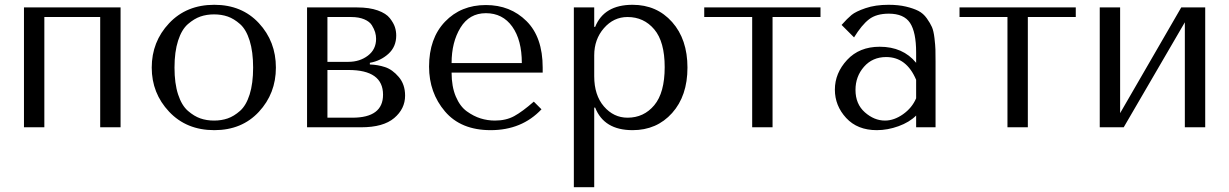

<svg xmlns="http://www.w3.org/2000/svg" viewBox="-20 -531 5128 801"><path d="M165 -460V0H80V-500H483V0H398V-460Z M1131 -249Q1131 -141 1060 -64.5Q989 12 874 12Q758 12 685.5 -65Q613 -142 613 -249Q613 -357 685.5 -434Q758 -511 874 -511Q989 -511 1060 -434.5Q1131 -358 1131 -249ZM1021.5 -137Q1036 -183 1036 -249Q1036 -315 1021.5 -361.5Q1007 -408 981.5 -430.5Q956 -453 930 -462Q904 -471 873 -471Q842 -471 816 -462Q790 -453 764 -430.5Q738 -408 723 -361.5Q708 -315 708 -249Q708 -183 723 -137Q738 -91 764 -68.5Q790 -46 816 -37Q842 -28 873 -28Q904 -28 930 -37Q956 -46 981.5 -68.5Q1007 -91 1021.5 -137Z M1261 -500H1470Q1521 -500 1556 -487.5Q1591 -475 1606.5 -455Q1622 -435 1627.5 -418Q1633 -401 1633 -383Q1633 -336 1600.5 -306.5Q1568 -277 1523 -269V-262Q1556 -261 1586.5 -251Q1617 -241 1643.5 -210Q1670 -179 1670 -132Q1670 -77 1624.5 -38.5Q1579 0 1487 0H1261ZM1346 -40H1450Q1578 -40 1578 -136Q1578 -239 1434 -239H1346ZM1346 -273H1433Q1481 -273 1515 -299Q1549 -325 1549 -369Q1549 -383 1545 -396.5Q1541 -410 1531.5 -425.5Q1522 -441 1499.5 -450.5Q1477 -460 1445 -460H1346Z M2244 -228H1864Q1864 -170 1881.5 -128.5Q1899 -87 1927.5 -66.5Q1956 -46 1985 -37Q2014 -28 2045 -28Q2091 -28 2125 -46.5Q2159 -65 2207 -107L2239 -75Q2157 12 2027 12Q1903 12 1836.5 -66Q1770 -144 1770 -253Q1770 -371 1836.5 -440.5Q1903 -510 2007 -510Q2109 -510 2176.5 -443Q2244 -376 2244 -249ZM1864 -268H2157Q2157 -364 2117 -420Q2077 -476 2007 -476Q1938 -476 1901 -415.5Q1864 -355 1864 -268Z M2374 250V-500H2459V-419H2463Q2500 -511 2619 -511Q2720 -511 2784 -439Q2848 -367 2848 -249Q2848 -131 2784 -59.5Q2720 12 2619 12Q2500 12 2463 -82H2459V250ZM2459 -300V-213Q2459 -134 2499.5 -87Q2540 -40 2598 -40Q2666 -40 2709.5 -92Q2753 -144 2753 -251Q2753 -357 2709.5 -408.5Q2666 -460 2598 -460Q2540 -460 2499.5 -413.5Q2459 -367 2459 -300Z M3118 0V-460H2918V-500H3403V-460H3203V0Z M3687 -511Q3728 -511 3759.5 -503.5Q3791 -496 3811.5 -485.5Q3832 -475 3846.5 -454.5Q3861 -434 3868 -418Q3875 -402 3878.5 -372Q3882 -342 3882.5 -324.5Q3883 -307 3883 -273V0H3802V-49Q3774 -21 3728.5 -4.5Q3683 12 3638 12Q3557 12 3510 -39Q3463 -90 3463 -157Q3463 -226 3514 -281Q3565 -336 3650 -336Q3747 -336 3802 -269V-312Q3802 -397 3776.5 -435.5Q3751 -474 3688 -474Q3636 -474 3605.5 -450.5Q3575 -427 3543 -375L3491 -427Q3515 -454 3532.5 -468.5Q3550 -483 3591 -497Q3632 -511 3687 -511ZM3802 -121V-198Q3762 -293 3677 -293Q3620 -293 3584.5 -252.5Q3549 -212 3549 -156Q3549 -97 3588 -62.5Q3627 -28 3672 -28Q3710 -28 3747.5 -54.5Q3785 -81 3802 -121Z M4183 0V-460H3983V-500H4468V-460H4268V0Z M4653 -59 4908 -500H5008V0H4923V-438L4668 0H4568V-500H4653Z"/></svg>

Font: Tenor Sans
Style: Regular
Weight: 400
Designer: Denis Masharov
Foundry: Denis Masharov
Version: Version 1.1